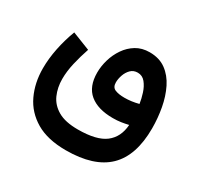

<svg xmlns="http://www.w3.org/2000/svg" viewBox="-138 -579 984 956"><g transform="rotate(30 354.0 -101.0)"><path d="M346.2 215.3Q241.2 215.3 174.3 175.8Q107.4 136.2 75.7 68.8Q43.9 1.5 43.9 -81.5Q43.9 -137.2 55.9 -196.5Q67.9 -255.9 89.8 -314L192.9 -273.4Q176.3 -224.6 165 -176Q153.8 -127.4 153.8 -84Q153.8 -34.7 171.9 6.1Q189.9 46.9 231.9 71.3Q273.9 95.7 346.2 95.7Q454.1 95.7 503.2 57.9Q552.2 20 557.1 -51.8Q536.6 -46.9 515.4 -43.7Q494.1 -40.5 469.2 -40.5Q382.8 -40.5 335.7 -79.3Q288.6 -118.2 288.6 -198.2Q288.6 -234.9 299.8 -273.2Q311 -311.5 333.3 -344Q355.5 -376.5 388.4 -396.5Q421.4 -416.5 465.3 -416.5Q521 -416.5 559.1 -388.7Q597.2 -360.8 620.4 -314Q643.6 -267.1 654.1 -209.7Q664.6 -152.3 664.6 -93.8Q664.6 63 585.9 139.2Q507.3 215.3 346.2 215.3ZM468.3 -157.2Q507.8 -157.2 549.3 -168Q545.4 -195.3 535.6 -225.8Q525.9 -256.3 508.5 -277.6Q491.2 -298.8 464.4 -298.8Q440.4 -298.8 424.8 -283.2Q409.2 -267.6 401.4 -245.1Q393.6 -222.7 393.6 -202.6Q393.6 -174.3 414.3 -165.8Q435.1 -157.2 468.3 -157.2Z"/></g></svg>

Font: Vazirmatn RD SemiBold
Style: Regular
Weight: 600
Designer: Saber Rastikerdar
Foundry: Saber Rastikerdar
Version: Version 32.102